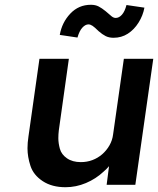

<svg xmlns="http://www.w3.org/2000/svg" viewBox="-20 -773 661 803"><path d="M254 10Q197 10 158.5 -15.5Q120 -41 107.5 -79Q95 -117 95 -153Q95 -176 99 -202L145 -527H268L226 -228Q224 -211 224 -195Q224 -174 230.5 -150.5Q237 -127 260 -111Q283 -95 318 -95Q344 -95 366.5 -103.5Q389 -112 407 -127.5Q425 -143 437.5 -164.5Q450 -186 453 -211L498 -527H621L546 0H426L436 -78Q426 -66 413 -55Q381 -25 339.5 -7.5Q298 10 254 10ZM455 -615Q436 -615 422 -622Q408 -629 392 -643Q376 -659 367 -665Q358 -671 350 -671Q337 -671 324.5 -657.5Q312 -644 304 -616L230 -627Q239 -679 274 -716Q309 -753 360 -753Q379 -753 392.5 -746Q406 -739 422 -726Q438 -712 446.5 -705Q455 -698 464 -698Q478 -698 490 -711.5Q502 -725 509 -752L584 -741Q578 -708 559.5 -678.5Q541 -649 514.5 -632Q488 -615 455 -615Z"/></svg>

Font: Lexend Med
Style: Italic
Weight: 500
Italic angle: -8.13011°
Designer: Bonnie Shaver-Troup, Thomas Jockin
Foundry: Lexend
Version: Version 1.007